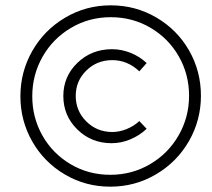

<svg xmlns="http://www.w3.org/2000/svg" viewBox="-20 -709 796 720"><path d="M400 -524.5Q435.5 -524.5 469.8 -510.8Q504 -497 530 -472.5L502.5 -441.5Q458 -483.5 401 -483.5Q343.5 -483.5 303.8 -444.5Q264 -405.5 264 -349.5Q264 -293 303.8 -253.5Q343.5 -214 401 -214Q428 -214 455 -225Q482 -236 502.5 -255L530 -226Q503.5 -201 469 -186.5Q434.5 -172 398.5 -172Q322.5 -172 270 -223.5Q217.5 -275 217.5 -349Q217.5 -422.5 270.5 -473.5Q323.5 -524.5 400 -524.5ZM395.5 -689Q488.5 -689 566.5 -643.2Q644.5 -597.5 689 -519.8Q733.5 -442 733.5 -350Q733.5 -258.5 688.8 -180.2Q644 -102 565.5 -55.5Q487 -9 393.5 -9Q300.5 -9 222.8 -55Q145 -101 100.8 -178.8Q56.5 -256.5 56.5 -348Q56.5 -439.5 101 -517.8Q145.5 -596 223.8 -642.5Q302 -689 395.5 -689ZM395.5 -644.5Q313.5 -644.5 245.8 -604.2Q178 -564 139.5 -496Q101 -428 101 -348Q101 -268 139.2 -200.5Q177.5 -133 244.8 -93.2Q312 -53.5 393.5 -53.5Q475.5 -53.5 543.5 -93.8Q611.5 -134 650.2 -202Q689 -270 689 -350Q689 -430 650.5 -497.5Q612 -565 544.5 -604.8Q477 -644.5 395.5 -644.5Z"/></svg>

Font: Argentum Sans Light
Style: Italic
Weight: 300
Italic angle: -11.3°
Designer: Julieta Ulanovsky (font), Owen Earl (portions from Jones font), Cristiano Sobral (main changes and remaster)
Foundry: Julieta Ulanovsky (font), Owen Earl (portions from Jones font), Cristiano Sobral (main changes and remaster)
Version: Version 3.127